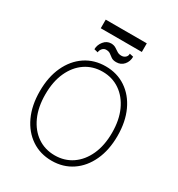

<svg xmlns="http://www.w3.org/2000/svg" viewBox="-233 -1161 1218 1317"><g transform="rotate(30 376.0 -502.0)"><path d="M683.6 -363.6Q683.6 -251.4 644.5 -167.3Q605.5 -83.1 536 -36.6Q466.6 9.9 376.1 9.9Q285.2 9.9 215.7 -36.8Q146.3 -83.5 107.2 -167.4Q68.2 -251.4 68.2 -363.6Q68.2 -476.2 107.2 -560.2Q146.3 -644.2 215.7 -690.7Q285.2 -737.2 376.1 -737.2Q466.6 -737.2 536 -690.7Q605.5 -644.2 644.5 -560.2Q683.6 -476.2 683.6 -363.6ZM640.3 -363.6Q640.3 -464.8 606.2 -539.1Q572.1 -613.3 512.6 -653.9Q453.1 -694.6 376.1 -694.6Q299 -694.6 239.3 -654.1Q179.7 -613.6 145.8 -539.4Q111.9 -465.2 111.9 -363.6Q111.9 -263.1 145.6 -188.7Q179.3 -114.3 238.8 -73.5Q298.3 -32.7 376.1 -32.7Q453.1 -32.7 512.8 -73.3Q572.4 -114 606.4 -188.4Q640.3 -262.8 640.3 -363.6ZM539.8 -1014.2V-946H214.5V-1014.2ZM474.4 -894.5 504.6 -887.8Q504.6 -850.1 481.9 -823.7Q459.2 -797.2 422.2 -797.2Q396.7 -797.2 382.5 -807.2Q368.3 -817.1 355.5 -827.1Q342.7 -837 321 -837Q303.6 -837 291.5 -823Q279.5 -808.9 278.8 -792.3L248.6 -799.7Q249.3 -834.9 272.2 -863.1Q295.1 -891.3 329.5 -891.7Q351.9 -891.3 367 -881.7Q382.1 -872.2 396.3 -862.7Q410.5 -853.3 430.8 -853.3Q448.9 -853.3 462 -864.7Q475.1 -876.1 474.4 -894.5Z"/></g></svg>

Font: Inter UI Extra Light
Style: Regular
Weight: 200
Designer: Rasmus Andersson
Foundry: rsms
Version: 3.2;8d6f07862